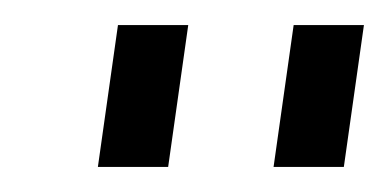

<svg xmlns="http://www.w3.org/2000/svg" viewBox="-20 -744 310 153"><path d="M130 -724 114 -611H58L74 -724ZM270 -724 254 -611H198L214 -724Z"/></svg>

Font: Pathway Extreme 28pt ExtraLight
Style: Italic
Weight: 250
Italic angle: -8°
Designer: Eduardo Rodriguez Tunni
Foundry: Eduardo Rodriguez Tunni
Version: Version 1.001;gftools[0.9.26]